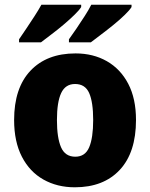

<svg xmlns="http://www.w3.org/2000/svg" viewBox="-20 -786 638 816"><path d="M558 -276Q558 -138 489 -64Q420 10 298 10Q223 10 164.5 -23Q106 -56 73 -120Q40 -184 40 -276Q40 -412 109.5 -485.5Q179 -559 301 -559Q376 -559 434 -526Q492 -493 525 -430Q558 -367 558 -276ZM222 -276Q222 -200 239.5 -160Q257 -120 300 -120Q342 -120 359 -160Q376 -200 376 -276Q376 -352 359 -390.5Q342 -429 299 -429Q258 -429 240 -390.5Q222 -352 222 -276ZM539 -766V-756Q531 -743 510.5 -723Q490 -703 463 -681Q436 -659 410 -639.5Q384 -620 366 -606H273V-619Q287 -638 304.5 -664Q322 -690 339.5 -717Q357 -744 368 -766ZM325 -766V-756Q317 -743 296.5 -723Q276 -703 250 -681Q224 -659 198 -639.5Q172 -620 154 -606H61V-619Q74 -638 91.5 -664Q109 -690 126.5 -717Q144 -744 156 -766Z"/></svg>

Font: Noto Sans Disp ExtBd
Style: Regular
Weight: 800
Designer: Monotype Design Team
Foundry: Monotype Imaging Inc.
Version: Version 2.000;GOOG;noto-source:20170915:90ef993387c0; ttfaut